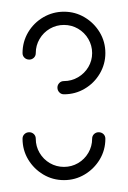

<svg xmlns="http://www.w3.org/2000/svg" viewBox="-20 -687 219 328"><path d="M148.5 -461.1Q153.3 -461.1 156.7 -458Q160 -454.8 160 -450Q160 -430.7 150.4 -414.6Q140.7 -398.5 124.6 -388.9Q108.5 -379.3 89.3 -379.3Q70 -379.3 53.9 -388.9Q37.8 -398.5 28.1 -414.6Q18.5 -430.7 18.5 -450Q18.5 -454.8 21.9 -458Q25.2 -461.1 30 -461.1Q34.4 -461.1 37.8 -458Q41.1 -454.8 41.1 -450Q41.1 -437 47.6 -425.9Q54.1 -414.8 65.2 -408.3Q76.3 -401.9 89.3 -401.9Q102.2 -401.9 113.3 -408.3Q124.4 -414.8 130.9 -425.9Q137.4 -437 137.4 -450Q137.4 -454.8 140.7 -458Q144.1 -461.1 148.5 -461.1ZM30 -585.2Q25.2 -585.2 21.9 -588.3Q18.5 -591.5 18.5 -596.3Q18.5 -615.6 28.1 -631.9Q37.8 -648.1 54.1 -657.6Q70.4 -667 89.3 -667Q108.5 -667 124.6 -657.4Q140.7 -647.8 150.4 -631.7Q160 -615.6 160 -596.3Q160 -577.4 150.4 -561.1Q140.7 -544.8 124.6 -535.4Q108.5 -525.9 89.3 -525.9Q84.4 -525.9 81.3 -529.3Q78.1 -532.6 78.1 -537.4Q78.1 -541.9 81.3 -545.2Q84.4 -548.5 89.3 -548.5Q102.2 -548.5 113.3 -555Q124.4 -561.5 130.9 -572.4Q137.4 -583.3 137.4 -596.3Q137.4 -609.3 130.9 -620.4Q124.4 -631.5 113.3 -638Q102.2 -644.4 89.3 -644.4Q76.3 -644.4 65.2 -638Q54.1 -631.5 47.6 -620.4Q41.1 -609.3 41.1 -596.3Q41.1 -591.5 37.8 -588.3Q34.4 -585.2 30 -585.2Z"/></svg>

Font: 26F Galaxy Sans Thin
Style: Regular
Weight: 100
Designer: C₂₉H₂₅N₃O₅
Version: Version 1.100